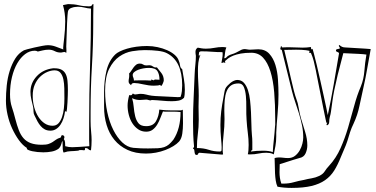

<svg xmlns="http://www.w3.org/2000/svg" viewBox="-20 -738 1839 939"><path d="M414 -707Q388 -707 365 -712.5Q342 -718 313 -718L288 -713Q299 -675 299 -633Q299 -613 297.5 -592Q296 -571 294 -553Q292 -535 290.5 -522Q289 -509 289 -504Q289 -497 290 -496Q271 -503 252.5 -510Q234 -517 214 -517Q205 -517 186 -513.5Q167 -510 147.5 -505.5Q128 -501 113 -497Q98 -493 97 -492Q71 -478 54.5 -451.5Q38 -425 27.5 -391.5Q17 -358 13 -320Q9 -282 9 -246Q9 -212 17 -176.5Q25 -141 39.5 -109.5Q54 -78 72.5 -52.5Q91 -27 112 -14Q111 -13 111 -11Q111 -8 118.5 -4.5Q126 -1 137.5 1.5Q149 4 163.5 5.5Q178 7 192 7Q214 7 234 3Q254 -1 268 -12Q274 -19 276.5 -24.5Q279 -30 280 -34Q281 -38 282 -41.5Q283 -45 287 -49Q286 -48 286 -40L287 -7Q288 -1 289 3.5Q290 8 292 8Q293 8 310 3Q314 2 324 1.5Q334 1 343.5 0.5Q353 0 360.5 -1Q368 -2 368 -4H382Q384 -4 386 -3.5Q388 -3 390 -3Q396 -3 395.5 -7.5Q395 -12 397 -14Q408 -14 412.5 -8.5Q417 -3 425 -3Q428 -27 428 -53Q428 -70 425.5 -95.5Q423 -121 423 -145V-192Q423 -307 429.5 -413.5Q436 -520 436 -626Q436 -637 436 -660Q436 -683 437 -718Q433 -718 432 -716.5Q431 -715 429.5 -712.5Q428 -710 425 -708.5Q422 -707 414 -707ZM333 -18Q316 -18 299 -23Q299 -34 298 -43Q297 -52 292 -58Q295 -62 295 -67Q295 -74 287 -77Q280 -77 279.5 -72.5Q279 -68 276 -65Q262 -61 254 -55Q246 -49 237.5 -43.5Q229 -38 217.5 -34Q206 -30 185 -30Q152 -30 130.5 -38Q109 -46 95 -62Q81 -78 72 -101.5Q63 -125 55 -156Q47 -188 38 -214.5Q29 -241 29 -277Q29 -322 38.5 -361Q48 -400 64.5 -428.5Q81 -457 103 -473.5Q125 -490 150 -490Q158 -490 165 -486Q175 -488 189 -491.5Q203 -495 219 -495Q234 -495 247.5 -488Q261 -481 276 -481Q282 -481 286.5 -482.5Q291 -484 295 -484Q299 -484 304 -479Q304 -481 304.5 -484Q305 -487 305 -490Q305 -495 304.5 -500Q304 -505 304 -510Q306 -583 308 -625.5Q310 -668 312 -680Q314 -694 328 -699Q342 -704 348 -704H349Q352 -704 355 -704.5Q358 -705 361 -705Q378 -705 393 -701Q408 -697 425 -696Q425 -552 420.5 -415.5Q416 -279 416 -135V-79Q416 -65 416 -51Q416 -37 417 -23Q386 -21 366.5 -19.5Q347 -18 333 -18ZM129 -289Q129 -271 133 -253Q137 -235 142 -215Q144 -201 144 -191.5Q144 -182 149 -173Q156 -158 163 -145Q170 -132 179 -121.5Q188 -111 199.5 -105Q211 -99 227 -99Q242 -99 254.5 -107Q267 -115 276 -128.5Q285 -142 290.5 -159Q296 -176 298 -193Q298 -194 300 -194Q301 -194 302 -192.5Q303 -191 304 -191Q306 -191 307.5 -205Q309 -219 310 -237Q311 -255 311.5 -272.5Q312 -290 312 -298Q312 -323 310 -343Q308 -363 301 -376.5Q294 -390 281 -397Q268 -404 247 -404H239Q190 -398 159.5 -365Q129 -332 129 -289ZM237 -123Q216 -123 198.5 -134.5Q181 -146 168 -166Q155 -186 147.5 -213Q140 -240 140 -270Q140 -301 150 -324Q160 -347 176 -362.5Q192 -378 211 -386Q230 -394 247 -394Q266 -394 276 -381.5Q286 -369 290 -349.5Q294 -330 294.5 -305.5Q295 -281 295 -257Q295 -233 292.5 -209Q290 -185 283.5 -166Q277 -147 266 -135Q255 -123 237 -123Z M820 -243Q839 -243 854 -246Q869 -249 880 -260Q884 -273 884 -299Q884 -325 879.5 -351Q875 -377 871 -400Q862 -405 860.5 -418Q859 -431 854 -442Q849 -457 834 -470Q819 -483 797.5 -492.5Q776 -502 750.5 -507.5Q725 -513 699 -513Q672 -513 647 -509.5Q622 -506 601.5 -500Q581 -494 566 -486.5Q551 -479 544 -472Q513 -442 501 -393Q489 -344 489 -286V-215Q489 -168 501.5 -126.5Q514 -85 539.5 -54Q565 -23 603.5 -5Q642 13 694 13Q718 13 742.5 8.5Q767 4 789 -4.5Q811 -13 828 -23.5Q845 -34 856 -46Q868 -60 871.5 -84.5Q875 -109 875 -135Q875 -152 874.5 -169.5Q874 -187 874 -202Q870 -198 861 -198Q856 -198 844.5 -198Q833 -198 818.5 -198Q804 -198 788 -199Q772 -200 759 -202Q757 -170 743 -145.5Q729 -121 695 -121Q669 -121 657.5 -135Q646 -149 641 -170Q636 -191 634 -214.5Q632 -238 626 -258Q636 -253 645.5 -251Q655 -249 664 -249Q672 -249 680 -250Q688 -251 695 -251Q700 -251 706 -249Q712 -247 717 -247L722 -249Q748 -248 773 -245.5Q798 -243 820 -243ZM620 -272Q618 -272 616 -272.5Q614 -273 612 -273Q604 -244 604 -222Q604 -199 610 -176Q616 -153 627.5 -135Q639 -117 656 -105.5Q673 -94 695 -94Q714 -94 727 -104Q740 -114 749 -129Q758 -144 764.5 -161.5Q771 -179 777 -193Q782 -192 785.5 -192Q789 -192 793 -192H829Q837 -192 845 -191.5Q853 -191 863 -190Q863 -108 828 -55Q816 -40 806 -31.5Q796 -23 783 -18.5Q770 -14 751.5 -13Q733 -12 704 -12Q687 -12 669.5 -12.5Q652 -13 632 -15Q603 -18 578 -41.5Q553 -65 534 -103Q515 -141 504.5 -190Q494 -239 494 -294Q494 -362 514 -401.5Q534 -441 563.5 -461.5Q593 -482 626.5 -487.5Q660 -493 688 -493Q723 -493 752 -489.5Q781 -486 796 -478Q871 -440 871 -321Q871 -307 869.5 -292.5Q868 -278 863 -264Q860 -263 848 -263Q799 -266 767.5 -267Q736 -268 722 -270Q708 -272 695 -275.5Q682 -279 668 -279Q660 -279 653.5 -277.5Q647 -276 641 -276Q635 -276 630 -281Q625 -272 620 -272ZM769 -318Q771 -318 776 -329Q781 -340 781 -345Q781 -365 769.5 -380.5Q758 -396 747 -409Q746 -408 742 -408Q734 -408 727 -413.5Q720 -419 711 -419Q707 -419 703.5 -418.5Q700 -418 696 -418Q686 -418 680 -422.5Q674 -427 664 -427Q653 -427 646 -421.5Q639 -416 633 -408L622 -392Q617 -384 611 -378Q612 -377 612 -368Q612 -361 610.5 -354Q609 -347 609 -340Q609 -332 613.5 -328.5Q618 -325 621 -321Q623 -332 636 -332Q653 -332 680.5 -325.5Q708 -319 732 -319Q756 -319 763 -323Q765 -321 765.5 -319.5Q766 -318 769 -318ZM629 -371Q629 -379 636.5 -385.5Q644 -392 655.5 -396.5Q667 -401 681 -403.5Q695 -406 709 -406Q740 -406 750 -390Q760 -374 760 -348Q755 -348 749.5 -348.5Q744 -349 740 -349Q733 -349 733 -345Q732 -346 719 -349V-347Q719 -346 720 -346Q720 -345 719 -344Q711 -345 694.5 -345Q678 -345 657 -345Q637 -345 635 -344Q635 -352 632 -358.5Q629 -365 629 -371Z M1071 17Q1070 11 1069.5 4.5Q1069 -2 1069 -9Q1069 -42 1073.5 -80Q1078 -118 1078 -156Q1078 -166 1077.5 -176Q1077 -186 1077 -197Q1077 -224 1079 -248Q1081 -272 1088 -290.5Q1095 -309 1109 -319.5Q1123 -330 1147 -330Q1165 -330 1172.5 -312.5Q1180 -295 1182.5 -269Q1185 -243 1184.5 -211Q1184 -179 1186 -151Q1188 -118 1192 -88Q1196 -58 1196 -29Q1196 1 1192 16Q1193 17 1198 17H1205Q1225 17 1244 13Q1263 9 1282 9Q1291 9 1300.5 10.5Q1310 12 1319 17Q1323 -2 1327 -24Q1331 -46 1331 -71V-89Q1333 -131 1337.5 -180.5Q1342 -230 1342 -275Q1342 -309 1339.5 -348Q1337 -387 1327 -420Q1317 -453 1297 -475Q1277 -497 1243 -497Q1233 -497 1223 -496Q1213 -495 1203 -495Q1195 -495 1189 -496.5Q1183 -498 1178 -498Q1166 -498 1156 -492Q1146 -486 1135 -481Q1125 -476 1114.5 -473Q1104 -470 1096 -465Q1091 -462 1087.5 -457.5Q1084 -453 1077 -453V-456Q1079 -463 1080.5 -479Q1082 -495 1087 -506Q1082 -507 1077.5 -507.5Q1073 -508 1068 -508Q1049 -508 1028.5 -504Q1008 -500 987 -500Q976 -500 966.5 -501.5Q957 -503 947 -505Q940 -500 938 -495Q936 -490 936 -484Q936 -480 936.5 -475Q937 -470 938 -465Q938 -445 935.5 -422.5Q933 -400 932 -376Q930 -319 927 -260.5Q924 -202 924 -142Q924 -111 925 -81Q926 -51 929 -22Q929 -17 926.5 -16Q924 -15 924 -11Q929 -10 930 -5Q931 0 931.5 5.5Q932 11 934 15.5Q936 20 943 20Q947 20 948.5 15Q950 10 955 9L1064 18Q1070 18 1071 17ZM1314 6Q1297 -1 1266 -1Q1250 -1 1235 0Q1220 1 1207 3Q1207 -2 1210.5 -2Q1214 -2 1214 -6V-43Q1214 -52 1213.5 -60.5Q1213 -69 1212 -78Q1210 -101 1209.5 -130Q1209 -159 1207.5 -189Q1206 -219 1203 -247Q1200 -275 1192.5 -297.5Q1185 -320 1172.5 -333.5Q1160 -347 1140 -347Q1133 -347 1124 -343Q1115 -339 1107 -332.5Q1099 -326 1092 -318.5Q1085 -311 1082 -304Q1079 -297 1077 -285Q1075 -273 1073 -262Q1066 -227 1062 -194.5Q1058 -162 1058 -127Q1058 -93 1061 -61Q1064 -29 1064 -18Q1064 -10 1063.5 -3.5Q1063 3 1054 3Q1026 3 1000.5 -5.5Q975 -14 943 -14Q943 -49 947.5 -82.5Q952 -116 952 -153Q952 -168 951.5 -183.5Q951 -199 951 -216Q951 -230 951.5 -243Q952 -256 952 -269Q952 -300 950 -330.5Q948 -361 948 -392Q948 -412 950 -431Q952 -450 960 -470Q955 -470 955.5 -467Q956 -464 954 -462Q953 -464 953 -466Q953 -467 952 -468Q952 -474 953.5 -480.5Q955 -487 965 -487Q991 -487 1016 -485Q1041 -483 1068 -483Q1068 -481 1068.5 -478.5Q1069 -476 1069 -474Q1069 -463 1066.5 -450.5Q1064 -438 1063 -431Q1064 -430 1065 -430Q1067 -430 1069.5 -431.5Q1072 -433 1075 -433Q1075 -432 1076 -432Q1077 -432 1078 -431.5Q1079 -431 1081 -431Q1081 -432 1082 -433Q1082 -435 1081 -436Q1080 -437 1080 -439Q1086 -445 1096 -452.5Q1106 -460 1121 -466Q1136 -472 1157.5 -476Q1179 -480 1209 -480Q1244 -480 1266.5 -456Q1289 -432 1302.5 -389Q1316 -346 1321 -286.5Q1326 -227 1326 -155V-137Q1326 -132 1326 -128Q1326 -124 1325 -119Q1323 -88 1319.5 -57Q1316 -26 1314 6Z M1640 -518Q1637 -516 1637 -514Q1637 -512 1639.5 -509Q1642 -506 1642 -503Q1642 -500 1639 -499.5Q1636 -499 1632.5 -498.5Q1629 -498 1626 -496.5Q1623 -495 1623 -491Q1623 -486 1630 -484Q1637 -482 1638 -477Q1625 -399 1612 -324.5Q1599 -250 1583 -175Q1582 -181 1576.5 -207.5Q1571 -234 1563 -270Q1555 -306 1546 -346.5Q1537 -387 1529 -420.5Q1521 -454 1515 -476.5Q1509 -499 1508 -499Q1506 -499 1505.5 -498Q1505 -497 1503 -497Q1502 -497 1501 -498Q1501 -500 1501.5 -500.5Q1502 -501 1502 -503Q1502 -502 1500 -508Q1480 -505 1460 -505Q1443 -505 1426 -506Q1409 -507 1390 -507Q1381 -507 1373.5 -506.5Q1366 -506 1362 -506Q1357 -506 1358 -509Q1359 -512 1356 -512Q1353 -512 1352.5 -506.5Q1352 -501 1350 -498Q1352 -496 1355.5 -495Q1359 -494 1359 -490Q1370 -444 1382.5 -395Q1395 -346 1408 -292Q1415 -264 1424.5 -237Q1434 -210 1442.5 -182Q1451 -154 1457 -125Q1463 -96 1463 -65Q1463 -53 1459 -36Q1455 -19 1446 -3Q1437 13 1423 24Q1409 35 1389 35Q1377 35 1366 33.5Q1355 32 1344 32Q1333 32 1323 35Q1324 52 1324 71Q1324 90 1325 109Q1326 128 1328.5 145Q1331 162 1337 175Q1352 178 1370 179.5Q1388 181 1406 181Q1464 181 1503.5 171.5Q1543 162 1570 143Q1597 124 1614.5 96Q1632 68 1647 30Q1655 10 1663.5 -9Q1672 -28 1679 -49Q1685 -70 1692 -91.5Q1699 -113 1709 -133Q1729 -176 1738 -220.5Q1747 -265 1757 -308Q1768 -356 1776.5 -406Q1785 -456 1793 -498L1768 -500L1668 -506Q1652 -506 1640 -518ZM1590 72Q1576 87 1568 100Q1560 113 1542 122Q1523 131 1504 134Q1485 137 1466 142Q1442 146 1417.5 153Q1393 160 1366 160H1356Q1351 146 1349 132Q1347 118 1347 104Q1347 95 1347.5 85.5Q1348 76 1348 65Q1435 37 1444 35Q1466 31 1474.5 12Q1483 -7 1483 -27Q1483 -59 1472 -94Q1461 -129 1453 -156Q1445 -183 1441 -209Q1437 -235 1429 -255Q1424 -268 1417 -295Q1410 -322 1402.5 -355.5Q1395 -389 1386.5 -425.5Q1378 -462 1370 -494Q1388 -494 1402.5 -494.5Q1417 -495 1428 -495Q1456 -495 1476 -492.5Q1496 -490 1496 -487L1492 -486Q1491 -485 1491 -483Q1491 -480 1495 -480Q1499 -480 1501 -478Q1509 -460 1514.5 -439Q1520 -418 1524 -397Q1524 -398 1527.5 -379Q1531 -360 1537 -331Q1543 -302 1549.5 -268Q1556 -234 1562 -205Q1568 -176 1572 -156.5Q1576 -137 1577 -137Q1578 -137 1579 -137.5Q1580 -138 1581 -138Q1580 -136 1578.5 -133.5Q1577 -131 1577 -128Q1577 -127 1579 -125Q1590 -129 1590 -142Q1590 -155 1593 -166Q1597 -180 1598.5 -191Q1600 -202 1602 -216Q1604 -230 1606.5 -249Q1609 -268 1615 -298Q1621 -328 1631.5 -371.5Q1642 -415 1659 -478Q1706 -476 1734 -474.5Q1762 -473 1772 -471Q1765 -431 1762 -391Q1759 -351 1745 -316Q1726 -272 1712 -219.5Q1698 -167 1682.5 -114.5Q1667 -62 1645.5 -13.5Q1624 35 1590 72Z"/></svg>

Font: Londrina Sketch
Style: Regular
Weight: 400
Designer: Marcelo Magalhaes
Foundry: Marcelo Magalhães
Version: Version 1.002